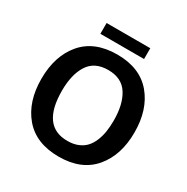

<svg xmlns="http://www.w3.org/2000/svg" viewBox="-196 -1040 1185 1219"><g transform="rotate(30 396.5 -430.5)"><path d="M558.1 -794.9H237.8V-874H558.1ZM651.9 -90.8Q564 13.2 397.9 13.2Q231 13.2 143.1 -90.8Q56.2 -193.8 56.2 -360.8Q56.2 -527.8 143.1 -630.9Q231 -734.9 397.9 -734.9Q564 -734.9 651.9 -630.9Q738.8 -527.8 738.8 -360.8Q738.8 -193.8 651.9 -90.8ZM586.9 -360.8Q586.9 -479 542 -549.8Q496.6 -621.1 397 -621.1Q297.4 -621.1 252 -549.8Q207 -479 207 -360.8Q207 -99.6 397 -101.1Q439 -101.1 471.9 -114.5Q504.9 -127.9 526.1 -150.9Q547.4 -173.8 561.3 -207.3Q575.2 -240.7 581.1 -278.3Q586.9 -315.9 586.9 -360.8Z"/></g></svg>

Font: Perun
Style: Bold
Weight: 700
Foundry: Copyright (c) Stefan Peev, Context Ltd, 2016
Version: Version 1.0000